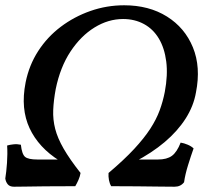

<svg xmlns="http://www.w3.org/2000/svg" viewBox="-26 -705 785 727"><path d="M27 2Q11 2 3.5 -7Q-4 -16 -6 -29Q-2 -53 0.5 -88Q3 -123 1 -154Q11 -157 25 -158.5Q39 -160 53 -157Q57 -121 69 -111Q81 -101 116 -101H211L200 -96Q160 -121 131.5 -152Q103 -183 86 -219.5Q69 -256 65 -299Q61 -342 71 -393Q84 -458 118.5 -511.5Q153 -565 204 -603.5Q255 -642 316.5 -663.5Q378 -685 444 -685Q538 -685 606 -642.5Q674 -600 704.5 -525.5Q735 -451 716 -355Q707 -303 676.5 -255.5Q646 -208 597.5 -167Q549 -126 482 -91L470 -101H572Q606 -101 625 -115Q644 -129 658 -165Q671 -163 685 -157Q699 -151 707 -143Q697 -115 686 -79.5Q675 -44 671 -15Q658 2 635 2Q617 2 578.5 1.5Q540 1 491.5 0.5Q443 0 395 0Q389 -10 386.5 -23.5Q384 -37 385 -50Q444 -100 482 -141Q520 -182 543 -217.5Q566 -253 578.5 -287Q591 -321 598 -357Q610 -421 603.5 -472Q597 -523 575.5 -559Q554 -595 519 -614Q484 -633 440 -633Q384 -633 332 -601Q280 -569 241 -510Q202 -451 185 -368Q177 -325 175.5 -288.5Q174 -252 183 -217Q192 -182 215 -142Q238 -102 279 -50Q277 -37 271 -23.5Q265 -10 259 0Q190 0 145 0.5Q100 1 71.5 1.5Q43 2 27 2Z"/></svg>

Font: Vollkorn Medium
Style: Italic
Weight: 500
Italic angle: -11°
Designer: Friedrich Althausen
Foundry: Friedrich Althausen
Version: Version 5.000